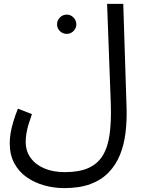

<svg xmlns="http://www.w3.org/2000/svg" viewBox="-20 -734 735 986"><path d="M30 1Q30 -23 34.5 -50.5Q39 -78 48.5 -109.5Q58 -141 72 -176L144 -148Q134 -120 126.5 -95Q119 -70 115.5 -48Q112 -26 112 -6Q112 42 137.5 77Q163 112 208 131Q253 150 313 150Q386 150 433.5 129Q481 108 507.5 65Q534 22 543 -44.5Q552 -111 549 -201L530 -714H613L630 -180Q632 -113 624.5 -51.5Q617 10 596 61.5Q575 113 538 151.5Q501 190 445 211Q389 232 310 232Q257 232 207 218Q157 204 117 176Q77 148 53.5 104.5Q30 61 30 1ZM323 -560Q302 -560 287.5 -574.5Q273 -589 273 -609Q273 -629 287.5 -644Q302 -659 323 -659Q343 -659 357.5 -644Q372 -629 372 -609Q372 -589 357.5 -574.5Q343 -560 323 -560Z"/></svg>

Font: Farlight84_Sys_V01
Style: Regular
Weight: 400
Designer: Ryoko NISHIZUKA  (kana, bopomofo & ideographs); Paul D. Hunt (Latin, Greek & Cyrillic); Sandoll Communications , Soo-you
Foundry: Adobe
Version: Version 2.004;October 29, 2024;FontCreator 14.0.0.2814 64-bi